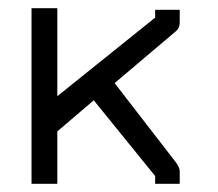

<svg xmlns="http://www.w3.org/2000/svg" viewBox="-20 -498 532 469"><path d="M120 -177V-49H57V-478H120V-263L359 -455V-474H419V-443Q419 -429.5 410 -422L260 -295L410 -101Q419 -88.5 419 -80V-49H359V-68L209 -253Z"/></svg>

Font: IBM 3270 Semi-Condensed
Style: Condensed
Weight: 400
Monospace: yes
Version: Version 2.3.1